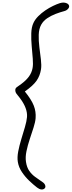

<svg xmlns="http://www.w3.org/2000/svg" viewBox="-20 -1274 563 1507"><path d="M271 198Q243 176.5 210.5 145.8Q178 115 152.5 77.2Q127 39.5 120 -2.5Q114 -39 123 -85.5Q132 -132 147 -181.2Q162 -230.5 175.5 -276Q189 -321.5 192 -355.5Q197.5 -423 136.5 -504Q122.5 -522.5 111.2 -536Q100 -549.5 100 -567.5Q100 -582 113.5 -591Q127 -600 146.5 -614.5Q185 -643 207 -673.2Q229 -703.5 235.5 -739Q241 -767.5 237.2 -813.8Q233.5 -860 228.8 -912Q224 -964 225.5 -1012.5Q227 -1061 242.5 -1094Q255.5 -1122 280.5 -1147Q305.5 -1172 335.8 -1192.5Q366 -1213 396.2 -1227.5Q426.5 -1242 450.5 -1249.5Q468 -1255 483.2 -1253.5Q498.5 -1252 509 -1245.8Q519.5 -1239.5 522 -1230Q525.5 -1217.5 514 -1204.5Q502.5 -1191.5 485 -1187Q452.5 -1178.5 416.5 -1164.8Q380.5 -1151 350.2 -1130.5Q320 -1110 303.5 -1080.5Q285.5 -1048 284 -1001.2Q282.5 -954.5 289 -903.8Q295.5 -853 301 -807.2Q306.5 -761.5 302 -731Q294.5 -680.5 267.5 -641.2Q240.5 -602 175 -556Q226.5 -492.5 245 -445.2Q263.5 -398 259.5 -346.5Q257 -315.5 243.2 -272.5Q229.5 -229.5 213.5 -181.8Q197.5 -134 187.8 -87.5Q178 -41 184 -3Q190.5 40 209.8 67.5Q229 95 256.5 115Q284 135 315 156Q330 166 334.8 181Q339.5 196 330 205Q320 214.5 304.2 213Q288.5 211.5 271 198Z"/></svg>

Font: Edu SA Hand
Style: Regular
Weight: 400
Designer: Tina and Corey Anderson, Eben Sorkin, Mirko Velimirovic
Foundry: Google for Education
Version: Version 2.000